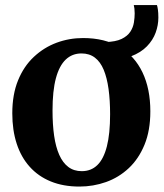

<svg xmlns="http://www.w3.org/2000/svg" viewBox="-20 -710 632 742"><path d="M27.5 -272Q27.5 -345 49.8 -399.5Q72 -454 110.8 -490.2Q149.5 -526.5 198.5 -544.8Q247.5 -563 301 -563Q385 -563 442.8 -528.2Q500.5 -493.5 530.8 -430Q561 -366.5 561 -279.5Q561 -205.5 538.5 -150.8Q516 -96 477.5 -60Q439 -24 389.8 -6.5Q340.5 11 287 11Q224.5 11 176.2 -8.8Q128 -28.5 94.8 -65.5Q61.5 -102.5 44.5 -154.8Q27.5 -207 27.5 -272ZM296 -48.5Q332 -48.5 356.2 -72Q380.5 -95.5 393 -144.2Q405.5 -193 405.5 -268.5Q405.5 -322.5 399.5 -366Q393.5 -409.5 380.8 -440.2Q368 -471 346.8 -487.2Q325.5 -503.5 295 -503.5Q259 -503.5 234 -479.8Q209 -456 196 -407.5Q183 -359 183 -283Q183 -228.5 189.2 -185.2Q195.5 -142 209 -111.5Q222.5 -81 244 -64.8Q265.5 -48.5 296 -48.5ZM394.5 -478 387.5 -547.5Q427 -548.5 449.8 -559.5Q472.5 -570.5 483.5 -587.2Q494.5 -604 497.5 -623Q500.5 -642 500.5 -658.5Q500.5 -668.5 499.5 -676.8Q498.5 -685 497 -690.5H586.5Q588.5 -685 590.2 -673Q592 -661 592 -642Q592 -612.5 581.5 -583.8Q571 -555 547.8 -531Q524.5 -507 486.8 -492.5Q449 -478 394.5 -478Z"/></svg>

Font: Merriweather 36pt
Style: Bold
Weight: 700
Designer: Eben Sorkin
Foundry: Eben Sorkin
Version: Version 2.100